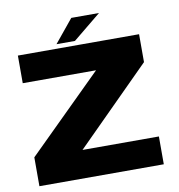

<svg xmlns="http://www.w3.org/2000/svg" viewBox="-89 -898 913 979"><g transform="rotate(-10 368.0 -408.5)"><path d="M36 0V-149.5L423 -532H43.5V-675H671V-530.5L284.5 -144H680V0ZM247.5 -698 345 -817H488.5L343 -698Z"/></g></svg>

Font: Anybody ExtraExpanded ExtraBold
Style: Regular
Weight: 800
Width: 8
Designer: Tyler Finck
Foundry: Etcetera Type Company
Version: Version 1.010; ttfautohint (v1.8.3) -l 8 -r 50 -G 200 -x 14 